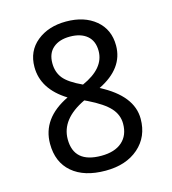

<svg xmlns="http://www.w3.org/2000/svg" viewBox="-109 -815 819 914"><g transform="rotate(-15 300.0 -357.5)"><path d="M373 -377.9Q523.9 -299.8 523.9 -186Q523.9 -97.7 462.4 -43.9Q400.9 9.8 299.8 9.8Q194.3 9.8 135.3 -40.8Q76.2 -91.3 76.2 -182.1Q76.2 -307.6 213.9 -374Q99.1 -445.3 99.1 -554.2Q99.1 -632.8 156 -679Q212.9 -725.1 299.8 -725.1Q389.6 -725.1 445.3 -678.7Q501 -632.3 501 -553.2Q501 -440.9 373 -377.9ZM300.8 -414.1Q414.1 -464.4 414.1 -549.8Q414.1 -599.1 383.3 -625Q352.5 -650.9 298.8 -650.9Q247.1 -650.9 216.6 -625Q186 -599.1 186 -549.8Q186 -505.9 210.2 -475.3Q234.4 -444.8 300.8 -414.1ZM287.1 -339.8Q163.1 -280.8 163.1 -181.2Q163.1 -64 297.9 -64Q364.3 -64 400.6 -95.9Q437 -127.9 437 -185.1Q437 -229 406.2 -262.9Q375.5 -296.9 301.8 -333Z"/></g></svg>

Font: Noto Mono
Style: Regular
Weight: 400
Designer: Monotype Design Team
Foundry: Monotype Imaging Inc.
Version: Version 1.00